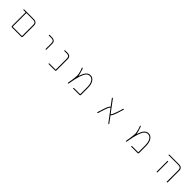

<svg xmlns="http://www.w3.org/2000/svg" viewBox="663 -2627 4675 4675"><g transform="rotate(45 3000.0 -289.5)"><path d="M372.1 -23.4Q362.3 -23.4 355 -30.8Q347.7 -38.1 347.7 -47.9V-514.6Q347.7 -519.5 342.8 -519.5H275.4Q270.5 -519.5 266.6 -522.9Q262.7 -526.4 262.7 -531.2Q262.7 -536.1 266.6 -540Q270.5 -543.9 275.4 -543.9H598.6Q660.2 -543.9 690.4 -516.6Q720.7 -489.3 720.7 -432.6V-47.9Q720.7 -38.1 713.4 -30.8Q706.1 -23.4 696.3 -23.4ZM373 -52.7Q373 -47.9 377.9 -47.9H690.4Q694.3 -47.9 694.3 -52.7V-432.6Q694.3 -479.5 672.9 -499Q650.4 -519.5 598.6 -519.5H377.9Q373 -519.5 373 -514.6Z M1323.2 -234.4V-431.6Q1323.2 -478.5 1299.8 -499Q1277.3 -518.6 1226.6 -518.6H1151.4Q1146.5 -518.6 1142.6 -522Q1138.7 -525.4 1138.7 -530.8Q1138.7 -536.1 1142.6 -539.6Q1146.5 -543 1151.4 -543H1226.6Q1288.1 -543 1318.4 -515.6Q1348.6 -489.3 1348.6 -431.6V-234.4Q1348.6 -229.5 1344.7 -225.6Q1340.8 -221.7 1335.4 -221.7Q1330.1 -221.7 1326.7 -225.6Q1323.2 -229.5 1323.2 -234.4Z M1638.7 -23.4Q1632.8 -23.4 1629.4 -27.3Q1626 -31.2 1626 -36.1Q1626 -41 1629.4 -44.4Q1632.8 -47.9 1638.7 -47.9H1848.6Q1853.5 -47.9 1853.5 -52.7V-432.6Q1853.5 -479.5 1831.1 -499Q1808.6 -519.5 1757.8 -519.5H1682.6Q1677.7 -519.5 1673.8 -522.9Q1669.9 -526.4 1669.9 -531.2Q1669.9 -536.1 1673.8 -540Q1677.7 -543.9 1682.6 -543.9H1757.8Q1820.3 -543.9 1849.6 -516.6Q1879.9 -489.3 1879.9 -432.6V-47.9Q1879.9 -38.1 1872.6 -30.8Q1865.2 -23.4 1855.5 -23.4Z M2482.4 -23.4Q2477.5 -23.4 2474.1 -26.9Q2470.7 -30.3 2470.7 -35.6Q2470.7 -41 2474.1 -44.4Q2477.5 -47.9 2482.4 -47.9H2693.4Q2697.3 -47.9 2697.3 -52.7V-279.3Q2697.3 -397.5 2659.2 -462.9Q2621.1 -529.3 2551.8 -529.3Q2498 -529.3 2459 -489.3Q2420.9 -450.2 2382.8 -337.9Q2347.7 -231.4 2315.4 -36.1Q2312.5 -23.4 2299.8 -23.4Q2294.9 -23.4 2292 -27.3Q2289.1 -31.2 2289.1 -36.1Q2303.7 -127.9 2310.5 -163.1Q2317.4 -203.1 2322.3 -258.8Q2326.2 -305.7 2326.2 -326.2Q2326.2 -330.1 2326.2 -333Q2325.2 -349.6 2315.9 -392.1Q2306.6 -434.6 2298.8 -458Q2291 -478.5 2271.5 -531.2Q2270.5 -532.2 2270.5 -534.2Q2270.5 -537.1 2272.5 -540Q2275.4 -543.9 2280.3 -543.9Q2293.9 -543.9 2298.8 -530.3Q2329.1 -446.3 2339.8 -403.3Q2345.7 -377 2348.6 -348.6Q2348.6 -343.8 2352.5 -343.8L2353.5 -342.8Q2358.4 -342.8 2359.4 -346.7Q2392.6 -445.3 2432.6 -495.1Q2457 -525.4 2486.8 -540Q2516.6 -554.7 2551.8 -554.7Q2589.8 -554.7 2620.6 -537.1Q2651.4 -519.5 2674.8 -484.4Q2723.6 -413.1 2723.6 -279.3V-47.9Q2723.6 -38.1 2716.3 -30.8Q2709 -23.4 2699.2 -23.4Z M3703.1 -23.4Q3688.5 -23.4 3679.7 -35.2L3454.1 -336.9Q3451.2 -340.8 3448.2 -337.9L3447.3 -336.9Q3416 -308.6 3377 -187.5L3330.1 -36.1Q3326.2 -23.4 3312.5 -23.4Q3307.6 -23.4 3304.7 -27.3Q3302.7 -30.3 3302.7 -33.2Q3302.7 -35.2 3302.7 -36.1L3353.5 -195.3Q3394.5 -324.2 3432.6 -356.4Q3435.5 -359.4 3433.6 -362.3L3306.6 -531.2Q3303.7 -535.2 3306.2 -539.6Q3308.6 -543.9 3313.5 -543.9Q3329.1 -543.9 3338.9 -531.2L3562.5 -231.4Q3565.4 -227.5 3568.4 -230.5L3569.3 -231.4Q3600.6 -259.8 3639.6 -380.9L3687.5 -532.2Q3691.4 -543.9 3704.1 -543.9Q3709 -543.9 3711.4 -540Q3713.9 -536.1 3712.9 -532.2L3663.1 -372.1Q3622.1 -243.2 3585 -210.9Q3582 -208 3584 -205.1L3709 -36.1Q3711.9 -32.2 3710 -27.8Q3708 -23.4 3703.1 -23.4Z M4482.4 -23.4Q4477.5 -23.4 4474.1 -26.9Q4470.7 -30.3 4470.7 -35.6Q4470.7 -41 4474.1 -44.4Q4477.5 -47.9 4482.4 -47.9H4693.4Q4697.3 -47.9 4697.3 -52.7V-279.3Q4697.3 -397.5 4659.2 -462.9Q4621.1 -529.3 4551.8 -529.3Q4498 -529.3 4459 -489.3Q4420.9 -450.2 4382.8 -337.9Q4347.7 -231.4 4315.4 -36.1Q4312.5 -23.4 4299.8 -23.4Q4294.9 -23.4 4292 -27.3Q4289.1 -31.2 4289.1 -36.1Q4303.7 -127.9 4310.5 -163.1Q4317.4 -203.1 4322.3 -258.8Q4326.2 -305.7 4326.2 -326.2Q4326.2 -330.1 4326.2 -333Q4325.2 -349.6 4315.9 -392.1Q4306.6 -434.6 4298.8 -458Q4291 -478.5 4271.5 -531.2Q4270.5 -532.2 4270.5 -534.2Q4270.5 -537.1 4272.5 -540Q4275.4 -543.9 4280.3 -543.9Q4293.9 -543.9 4298.8 -530.3Q4329.1 -446.3 4339.8 -403.3Q4345.7 -377 4348.6 -348.6Q4348.6 -343.8 4352.5 -343.8L4353.5 -342.8Q4358.4 -342.8 4359.4 -346.7Q4392.6 -445.3 4432.6 -495.1Q4457 -525.4 4486.8 -540Q4516.6 -554.7 4551.8 -554.7Q4589.8 -554.7 4620.6 -537.1Q4651.4 -519.5 4674.8 -484.4Q4723.6 -413.1 4723.6 -279.3V-47.9Q4723.6 -38.1 4716.3 -30.8Q4709 -23.4 4699.2 -23.4Z M5694.3 -36.1V-432.6Q5694.3 -479.5 5671.9 -499Q5649.4 -519.5 5598.6 -519.5H5275.4Q5270.5 -519.5 5266.6 -522.9Q5262.7 -526.4 5262.7 -531.2Q5262.7 -536.1 5266.6 -540Q5270.5 -543.9 5275.4 -543.9H5598.6Q5660.2 -543.9 5690.4 -516.6Q5720.7 -489.3 5720.7 -432.6V-36.1Q5720.7 -31.2 5716.8 -27.3Q5712.9 -23.4 5707.5 -23.4Q5702.1 -23.4 5698.2 -27.3Q5694.3 -31.2 5694.3 -36.1ZM5347.7 -36.1V-397.5Q5347.7 -402.3 5351.6 -406.2Q5355.5 -410.2 5360.4 -410.2Q5365.2 -410.2 5369.1 -406.2Q5373 -402.3 5373 -397.5V-36.1Q5373 -31.2 5369.1 -27.3Q5365.2 -23.4 5360.4 -23.4Q5355.5 -23.4 5351.6 -27.3Q5347.7 -31.2 5347.7 -36.1Z"/></g></svg>

Font: Rounded-X Mgen+ 1mn thin
Style: Regular
Weight: 100
Designer: [Source Han Sans]
Ryoko NISHIZUKA  (kana & ideographs); Paul D. Hunt (Latin, Greek & Cyrillic); Wenlong ZHANG  (bopomofo
Version: Version 1.059.20150602